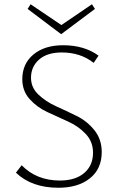

<svg xmlns="http://www.w3.org/2000/svg" viewBox="-20 -877 558 904"><path d="M427 -835 268 -716 110 -835 124 -857 269 -759 413 -857ZM126 -511Q126 -465 160.5 -432Q195 -399 243.5 -377Q292 -355 341 -331Q390 -307 424.5 -264Q459 -221 459 -161Q459 -82 403.5 -37.5Q348 7 255 7Q129 7 55 -64L82 -99Q152 -27 262 -27Q335 -27 376.5 -62.5Q418 -98 418 -158Q418 -210 383.5 -246.5Q349 -283 300 -305Q251 -327 202.5 -349.5Q154 -372 119.5 -410.5Q85 -449 85 -504Q85 -577 137.5 -620.5Q190 -664 277 -664Q377 -664 444 -615L421 -581Q359 -630 271 -630Q202 -630 164 -596.5Q126 -563 126 -511Z"/></svg>

Font: EauTestInfant Light
Style: Regular
Weight: 300
Designer: Christian Thalmann (Catharsis Fonts)
Version: Version 0.001;PS 000.001;hotconv 1.0.88;makeotf.lib2.5.64775